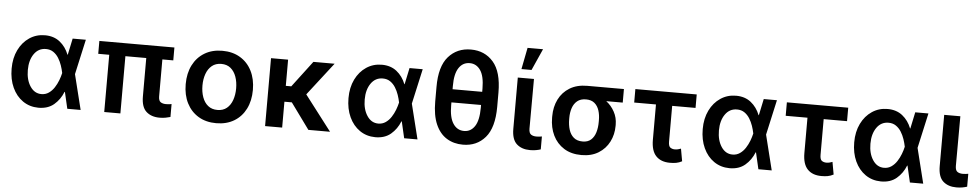

<svg xmlns="http://www.w3.org/2000/svg" viewBox="-42 -1128 7590 1488"><g transform="rotate(5 3753.0 -384.5)"><path d="M275.9 11.4Q207.4 10.7 155 -25.6Q102.6 -61.8 73.2 -125.7Q43.7 -189.6 43.7 -272.7Q43.7 -355.5 74.6 -418.5Q105.5 -481.5 158.7 -517Q212 -552.6 279.1 -552.6Q348.4 -552.6 395.1 -515.4Q441.8 -478.3 465.6 -417.6H467.7L494.7 -545.5H597.3L536.6 -272.7L604.4 0H500.7L470.9 -128.6H468Q444.2 -68.2 397.2 -28.2Q350.1 11.7 275.9 11.4ZM437.1 -272.7 436.8 -274.1Q431.5 -300.8 421.3 -330.8Q411.2 -360.8 394.7 -387.3Q378.2 -413.7 353.9 -430.4Q329.5 -447.1 295.8 -447.1Q237.9 -447.1 203.8 -398.3Q169.7 -349.4 169.7 -273.1Q169.7 -196.4 203.1 -146.1Q236.5 -95.9 290.5 -95.9Q322.8 -95.9 347.7 -113.1Q372.5 -130.3 390.3 -157.5Q408 -184.7 419.6 -215Q431.1 -245.4 436.8 -271.3Z M1286.2 -545.5V-445.3H1201.3V-158.7Q1201.3 -124.3 1217.5 -113.5Q1233.7 -102.6 1259.9 -102.6Q1272.4 -102.6 1283.7 -104Q1295.1 -105.5 1302.6 -106.9V-6.4Q1286.6 -1.8 1265.6 2.3Q1244.7 6.4 1218.4 6.4Q1154.1 6.4 1115.1 -28.8Q1076 -63.9 1076 -147V-445.3H913.7V0H788V-445.3H702.4V-545.5Z M1659.4 10.7Q1579.5 10.7 1521 -24.5Q1462.4 -59.7 1430.2 -123Q1398.1 -186.4 1398.1 -270.6Q1398.1 -355.1 1430.2 -418.5Q1462.4 -481.9 1521 -517.2Q1579.5 -552.6 1659.4 -552.6Q1739.3 -552.6 1798.1 -517.2Q1856.9 -481.9 1888.8 -418.5Q1920.8 -355.1 1920.8 -270.6Q1920.8 -186.4 1888.8 -123Q1856.9 -59.7 1798.1 -24.5Q1739.3 10.7 1659.4 10.7ZM1660.2 -92.3Q1703.8 -92.3 1732.8 -116.1Q1761.7 -139.9 1776.1 -180.6Q1790.5 -221.2 1790.5 -271Q1790.5 -321 1776.1 -361.7Q1761.7 -402.3 1732.8 -426.5Q1703.8 -450.6 1660.2 -450.6Q1616.1 -450.6 1586.8 -426.5Q1557.5 -402.3 1543 -361.7Q1528.4 -321 1528.4 -271Q1528.4 -221.2 1543 -180.6Q1557.5 -139.9 1586.8 -116.1Q1616.1 -92.3 1660.2 -92.3Z M2172.2 -528.4V-324.6H2214.8L2369 -528.4H2534.1L2335.9 -272.7L2544.7 0H2376.1L2229.8 -201.3H2172.2V0H2039.4V-528.4Z M2896.7 11.4Q2828.1 10.7 2775.7 -25.6Q2723.4 -61.8 2693.9 -125.7Q2664.4 -189.6 2664.4 -272.7Q2664.4 -355.5 2695.3 -418.5Q2726.2 -481.5 2779.5 -517Q2832.7 -552.6 2899.9 -552.6Q2969.1 -552.6 3015.8 -515.4Q3062.5 -478.3 3086.3 -417.6H3088.4L3115.4 -545.5H3218L3157.3 -272.7L3225.1 0H3121.4L3091.6 -128.6H3088.8Q3065 -68.2 3017.9 -28.2Q2970.9 11.7 2896.7 11.4ZM3057.9 -272.7 3057.5 -274.1Q3052.2 -300.8 3042.1 -330.8Q3032 -360.8 3015.4 -387.3Q2998.9 -413.7 2974.6 -430.4Q2950.3 -447.1 2916.5 -447.1Q2858.7 -447.1 2824.6 -398.3Q2790.5 -349.4 2790.5 -273.1Q2790.5 -196.4 2823.9 -146.1Q2857.2 -95.9 2911.2 -95.9Q2943.5 -95.9 2968.4 -113.1Q2993.3 -130.3 3011 -157.5Q3028.8 -184.7 3040.3 -215Q3051.8 -245.4 3057.5 -271.3Z M3818.5 -417.3V-305Q3818.2 -143.5 3752.3 -66.8Q3686.4 9.9 3578.8 9.9Q3506.7 9.9 3452.1 -24Q3397.4 -57.9 3366.8 -127.7Q3336.3 -197.4 3336.3 -305V-417.3Q3335.9 -577.8 3402.7 -653.9Q3469.5 -730.1 3577.4 -730.1Q3685.4 -730.1 3751.8 -653.9Q3818.2 -577.8 3818.5 -417.3ZM3462 -411.2H3692.5V-436.8Q3692.1 -533.4 3660.7 -578.8Q3629.3 -624.3 3577.4 -624.3Q3523.4 -624.3 3492.5 -577.4Q3461.6 -530.5 3462 -436.8ZM3692.5 -287.3V-308.9H3462V-287.3Q3461.6 -192.1 3493.1 -144.4Q3524.5 -96.6 3578.8 -96.6Q3630.3 -96.6 3661.2 -142.6Q3692.1 -188.6 3692.5 -287.3Z M3957.7 -545.5H4083.5L4082.4 -158.7Q4082.7 -124.3 4099.1 -113.5Q4115.4 -102.6 4141.3 -102.6Q4154.5 -102.6 4165.5 -104Q4176.5 -105.5 4183.6 -106.9V-6.4Q4167.6 -1.1 4146.5 2.7Q4125.4 6.4 4100.1 6.4Q4035.9 6.4 3996.8 -28.8Q3957.7 -63.9 3957.7 -147ZM3980.1 -613.3 4013.1 -781.2H4133.5L4058.6 -613.3Z M4249.6 -258.5V-269.9Q4249.6 -343.4 4278.9 -402Q4308.2 -460.6 4364.2 -494.5Q4420.1 -528.4 4499.6 -528.4H4784.8V-422.9H4656.6Q4695.7 -393.5 4720.5 -348Q4745.4 -302.6 4745.4 -248.6V-238.6Q4745.4 -170.8 4716.6 -114.3Q4687.9 -57.9 4633.3 -24Q4578.8 9.9 4501.1 9.9Q4420.8 9.9 4364.7 -25.4Q4308.6 -60.7 4279.1 -121.4Q4249.6 -182.2 4249.6 -258.5ZM4382.5 -269.9V-258.5Q4382.5 -214.1 4394 -177Q4405.5 -139.9 4431.6 -117.7Q4457.7 -95.5 4501.1 -95.5Q4541.9 -95.5 4566.4 -117.7Q4590.9 -139.9 4601.9 -177Q4612.9 -214.1 4612.6 -258.5V-269.9Q4612.9 -311.1 4601.9 -345.9Q4590.9 -380.7 4566.1 -401.8Q4541.2 -422.9 4499.6 -422.9Q4457.4 -422.9 4431.6 -401.8Q4405.9 -380.7 4394.2 -345.9Q4382.5 -311.1 4382.5 -269.9Z M5350.5 -535.9V-431.1H5168.7V-154.1Q5168.7 -117.2 5183.4 -107.1Q5198.2 -96.9 5218 -96.9Q5233.7 -96.9 5244.3 -100.1Q5255 -103.3 5265.6 -106.9L5283 -9.9Q5259.9 2.1 5238.3 6Q5216.6 9.9 5189.6 9.9Q5119.3 9.9 5081 -30.4Q5042.6 -70.7 5042.6 -156.2V-431.1H4873.2V-535.9Z M5652.3 11.4Q5583.8 10.7 5531.4 -25.6Q5479 -61.8 5449.6 -125.7Q5420.1 -189.6 5420.1 -272.7Q5420.1 -355.5 5451 -418.5Q5481.9 -481.5 5535.2 -517Q5588.4 -552.6 5655.5 -552.6Q5724.8 -552.6 5771.5 -515.4Q5818.2 -478.3 5842 -417.6H5844.1L5871.1 -545.5H5973.7L5913 -272.7L5980.8 0H5877.1L5847.3 -128.6H5844.5Q5820.7 -68.2 5773.6 -28.2Q5726.6 11.7 5652.3 11.4ZM5813.6 -272.7 5813.2 -274.1Q5807.9 -300.8 5797.8 -330.8Q5787.6 -360.8 5771.1 -387.3Q5754.6 -413.7 5730.3 -430.4Q5706 -447.1 5672.2 -447.1Q5614.3 -447.1 5580.3 -398.3Q5546.2 -349.4 5546.2 -273.1Q5546.2 -196.4 5579.5 -146.1Q5612.9 -95.9 5666.9 -95.9Q5699.2 -95.9 5724.1 -113.1Q5748.9 -130.3 5766.7 -157.5Q5784.4 -184.7 5796 -215Q5807.5 -245.4 5813.2 -271.3Z M6529.1 -535.9V-431.1H6347.3V-154.1Q6347.3 -117.2 6362 -107.1Q6376.8 -96.9 6396.7 -96.9Q6412.3 -96.9 6422.9 -100.1Q6433.6 -103.3 6444.2 -106.9L6461.6 -9.9Q6438.6 2.1 6416.9 6Q6395.2 9.9 6368.3 9.9Q6297.9 9.9 6259.6 -30.4Q6221.2 -70.7 6221.2 -156.2V-431.1H6051.8V-535.9Z M6831 11.4Q6762.4 10.7 6710 -25.6Q6657.7 -61.8 6628.2 -125.7Q6598.7 -189.6 6598.7 -272.7Q6598.7 -355.5 6629.6 -418.5Q6660.5 -481.5 6713.8 -517Q6767 -552.6 6834.2 -552.6Q6903.4 -552.6 6950.1 -515.4Q6996.8 -478.3 7020.6 -417.6H7022.7L7049.7 -545.5H7152.3L7091.6 -272.7L7159.4 0H7055.8L7025.9 -128.6H7023.1Q6999.3 -68.2 6952.2 -28.2Q6905.2 11.7 6831 11.4ZM6992.2 -272.7 6991.8 -274.1Q6986.5 -300.8 6976.4 -330.8Q6966.3 -360.8 6949.8 -387.3Q6933.2 -413.7 6908.9 -430.4Q6884.6 -447.1 6850.9 -447.1Q6793 -447.1 6758.9 -398.3Q6724.8 -349.4 6724.8 -273.1Q6724.8 -196.4 6758.2 -146.1Q6791.5 -95.9 6845.5 -95.9Q6877.8 -95.9 6902.7 -113.1Q6927.6 -130.3 6945.3 -157.5Q6963.1 -184.7 6974.6 -215Q6986.2 -245.4 6991.8 -271.3Z M7274.9 -545.5H7400.6L7399.5 -158.7Q7399.9 -124.3 7416.2 -113.5Q7432.5 -102.6 7458.5 -102.6Q7471.6 -102.6 7482.6 -104Q7493.6 -105.5 7500.7 -106.9V-6.4Q7484.7 -1.1 7463.6 2.7Q7442.5 6.4 7417.3 6.4Q7353 6.4 7313.9 -28.8Q7274.9 -63.9 7274.9 -147Z"/></g></svg>

Font: Inter UI Semi Bold
Style: Regular
Weight: 600
Designer: Rasmus Andersson
Foundry: rsms
Version: 3.2;8d6f07862